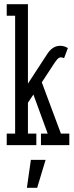

<svg xmlns="http://www.w3.org/2000/svg" viewBox="-20 -691 350 914"><path d="M12 -616H52V-55H12V0H153V-55H113V-202L139 -241L207 -55H175V0H310V-55H270L179 -299L230 -377C249 -406 257 -418 270 -418C274 -418 279 -417 285 -414L303 -462C293 -469 280 -473 267 -473C240 -473 220 -458 203 -431L113 -293V-671H12ZM197 70H127L108 203H157Z"/></svg>

Font: Stint Ultra Condensed
Style: Regular
Weight: 400
Width: 1
Designer: Astigmatic (AOETI)
Foundry: Astigmatic (AOETI)
Version: Version 1.000